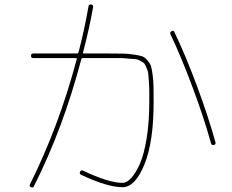

<svg xmlns="http://www.w3.org/2000/svg" viewBox="-20 -820 1040 861"><path d="M119.1 19.5Q110.4 15.6 114.3 6.8Q243.2 -251 324.2 -554.7Q325.2 -555.7 324.2 -557.6Q323.2 -559.6 321.3 -559.6H128.9Q119.1 -559.6 119.1 -569.8Q119.1 -580.1 128.9 -580.1H326.2Q330.1 -580.1 332 -585Q358.4 -684.6 377 -792Q378.9 -801.8 389.2 -799.8Q399.4 -797.9 397.5 -788.1Q380.9 -693.4 352.5 -585Q350.6 -580.1 357.4 -580.1H468.8Q510.7 -580.1 533.2 -579.6Q555.7 -579.1 581.1 -575.2Q606.4 -571.3 617.7 -567.4Q628.9 -563.5 641.1 -549.3Q653.3 -535.2 657.2 -522.9Q661.1 -510.7 664.6 -483.4Q668 -456.1 668.5 -431.2Q668.9 -406.2 668.9 -360.4Q668.9 -183.6 627.4 -82Q585.9 19.5 529.3 19.5Q461.9 19.5 343.8 -36.1Q335 -40 338.9 -49.8Q342.8 -58.6 352.5 -54.7Q467.8 0 529.3 0Q548.8 0 568.8 -22Q588.9 -43.9 607.4 -85.9Q626 -127.9 637.7 -200.2Q649.4 -272.5 649.4 -360.4Q649.4 -398.4 649.4 -414.6Q649.4 -430.7 647.5 -457Q645.5 -483.4 644.5 -492.2Q643.6 -501 636.7 -516.6Q629.9 -532.2 627 -535.6Q624 -539.1 609.9 -546.9Q595.7 -554.7 587.9 -554.7Q580.1 -554.7 556.6 -557.1Q533.2 -559.6 518.1 -559.6Q502.9 -559.6 468.8 -559.6H350.6Q346.7 -559.6 344.7 -554.7Q262.7 -243.2 131.8 15.6Q128.9 23.4 119.1 19.5ZM926.8 -175.8Q895.5 -289.1 844.2 -426.8Q793 -564.5 744.1 -667Q740.2 -675.8 749 -679.7Q758.8 -685.5 762.7 -674.8Q812.5 -571.3 863.8 -433.1Q915 -294.9 946.3 -181.6Q948.2 -171.9 939.5 -169.9Q928.7 -168 926.8 -175.8Z"/></svg>

Font: Rounded Mgen+ 1mn thin
Style: Regular
Weight: 100
Designer: [Source Han Sans]
Ryoko NISHIZUKA  (kana & ideographs); Paul D. Hunt (Latin, Greek & Cyrillic); Wenlong ZHANG  (bopomofo
Version: Version 1.059.20150602